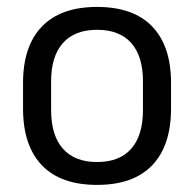

<svg xmlns="http://www.w3.org/2000/svg" viewBox="-20 -521 560 554"><path d="M260 12.5Q155 12.5 100.8 -44.2Q46.5 -101 46.5 -207.5V-282Q46.5 -388 101 -444.5Q155.5 -501 260 -501Q365 -501 419.2 -444.5Q473.5 -388 473.5 -282V-207.5Q473.5 -101 419.2 -44.2Q365 12.5 260 12.5ZM260 -53.5Q325 -53.5 358.8 -92Q392.5 -130.5 392.5 -203V-286.5Q392.5 -358.5 358.8 -396.8Q325 -435 260 -435Q195.5 -435 161.5 -396.8Q127.5 -358.5 127.5 -286.5V-203Q127.5 -130.5 161.5 -92Q195.5 -53.5 260 -53.5Z"/></svg>

Font: Anek Malayalam
Style: Regular
Weight: 400
Version: Version 1.003